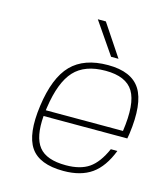

<svg xmlns="http://www.w3.org/2000/svg" viewBox="-107 -783 763 877"><g transform="rotate(15 274.5 -345.0)"><path d="M122 -209Q114 -109 150 -63.5Q186 -18 278 -18Q346 -18 387 -46Q428 -74 458 -142H489Q458 -62 407 -26Q356 10 274 10Q160 10 118 -51.5Q76 -113 95 -250Q114 -387 174 -448.5Q234 -510 347 -510Q459 -510 500.5 -444Q542 -378 522 -232L518 -209ZM343 -482Q245 -482 195 -428Q145 -374 127 -251L125 -237H490Q509 -369 474.5 -425.5Q440 -482 343 -482ZM385 -550H350L247 -700H285Z"/></g></svg>

Font: Fivo Sans Thin
Style: Regular
Weight: 250
Foundry: Alexander Slobzheninov
Version: 1.0